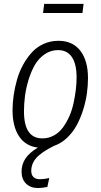

<svg xmlns="http://www.w3.org/2000/svg" viewBox="-20 -742 512 978"><path d="M405.8 -722.2 399.9 -675.8H199.2L205.1 -722.2ZM254.9 1Q190.9 33.2 165 62.5Q139.2 91.8 139.2 128.9Q139.2 148.9 150.6 159.9Q162.1 170.9 183.1 170.9Q204.1 170.9 231 165L221.2 210Q195.8 215.8 173.8 215.8Q135.7 215.8 112.8 193.4Q89.8 170.9 89.8 132.8Q89.8 95.7 109.4 65.9Q128.9 36.1 172.9 9.8Q110.4 2.4 77.1 -47.6Q43.9 -97.7 43.9 -180.2Q43.9 -217.8 49.6 -256.8Q55.2 -295.9 66.7 -336.2Q78.1 -376.5 97.4 -411.6Q116.7 -446.8 141.6 -474.4Q166.5 -502 201.7 -518.1Q236.8 -534.2 277.8 -534.2Q350.1 -534.2 389.2 -483.6Q428.2 -433.1 428.2 -344.2Q428.2 -305.2 422.4 -264.4Q416.5 -223.6 403.1 -181.2Q389.6 -138.7 370.1 -103Q350.6 -67.4 320.8 -39.3Q291 -11.2 254.9 1ZM102.1 -174.8Q102.1 -37.1 195.8 -37.1Q227.5 -37.1 254.6 -52Q281.7 -66.9 300.3 -92.3Q318.8 -117.7 332.8 -148.9Q346.7 -180.2 354.5 -216.1Q362.3 -252 366.2 -284.7Q370.1 -317.4 370.1 -348.1Q370.1 -416.5 345.9 -451.7Q321.8 -486.8 275.9 -486.8Q237.8 -486.8 207 -465.3Q176.3 -443.8 157.2 -410.6Q138.2 -377.4 125.2 -334.7Q112.3 -292 107.2 -252.2Q102.1 -212.4 102.1 -174.8Z"/></svg>

Font: Fira Sans Compressed Light
Style: Italic
Weight: 300
Width: 3
Italic angle: -8°
Designer: Carrois Corporate & Edenspiekermann AG
Foundry: Carrois Corporate GbR & Edenspiekermann AG
Version: Version 4.203;PS 004.203;hotconv 1.0.88;makeotf.lib2.5.64775